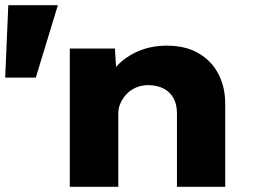

<svg xmlns="http://www.w3.org/2000/svg" viewBox="-82 -720 1034 740"><path d="M-62 -421 -50 -700H141L56 -421ZM187 0V-533H361L369 -399L324 -388Q336 -430 368.5 -465.5Q401 -501 450.5 -522.5Q500 -544 561 -544Q632 -544 682 -515.5Q732 -487 759 -436.5Q786 -386 786 -320V0H600V-284Q600 -318 586.5 -342Q573 -366 549 -378.5Q525 -391 491 -392Q463 -392 441 -382Q419 -372 404.5 -356Q390 -340 382 -321.5Q374 -303 374 -285V0H281Q238 0 214.5 0Q191 0 187 0Z"/></svg>

Font: Lexend Mega ExtraBold
Style: Regular
Weight: 800
Designer: Bonnie Shaver-Troup, Thomas Jockin
Foundry: Lexend
Version: Version 1.007